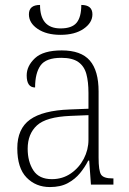

<svg xmlns="http://www.w3.org/2000/svg" viewBox="-20 -747 524 777"><path d="M182 10Q125 10 87.5 -28.5Q50 -67 50 -147Q50 -226 101.5 -263Q153 -300 262 -304L338 -307V-371Q338 -416 329.5 -447.5Q321 -479 297 -496Q273 -513 228 -513Q166 -513 144 -482Q122 -451 122 -393Q88 -393 88 -442Q88 -480 121.5 -511.5Q155 -543 230 -543Q308 -543 343.5 -502Q379 -461 379 -377V-109Q379 -56 389 -40.5Q399 -25 435 -25H439V0H348L341 -97H337Q324 -71 304 -46.5Q284 -22 254.5 -6Q225 10 182 10ZM190 -22Q233 -22 266.5 -45Q300 -68 319 -104.5Q338 -141 338 -181V-281L265 -278Q167 -274 129.5 -239.5Q92 -205 92 -145Q92 -93 115 -57.5Q138 -22 190 -22ZM225 -606Q168 -606 132.5 -630Q97 -654 97 -689Q97 -727 142 -727Q142 -632 225 -632Q271 -632 290 -655Q309 -678 309 -727Q354 -727 354 -689Q354 -655 318.5 -630.5Q283 -606 225 -606Z"/></svg>

Font: Noto Serif SemiCondensed ExtraLight
Style: Regular
Weight: 200
Width: 4
Designer: Monotype Design Team
Foundry: Monotype Imaging Inc.
Version: Version 2.014